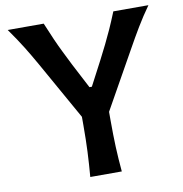

<svg xmlns="http://www.w3.org/2000/svg" viewBox="-85 -851 889 931"><g transform="rotate(-10 360.0 -385.5)"><path d="M284.7 0Q290 -63.5 292.7 -122.3Q295.4 -181.2 295.4 -253.4V-294.4L134.3 -581.1Q107.9 -627.9 80.8 -671.9Q53.7 -715.8 14.2 -771.5H191.4Q211.4 -722.7 227.1 -687.5Q242.7 -652.3 258.1 -621.3Q273.4 -590.3 292.5 -552.2L356.4 -429.7H368.2L430.7 -548.8Q451.2 -588.4 467 -620.6Q482.9 -652.8 498.8 -688Q514.6 -723.1 534.2 -771.5H707Q672.9 -723.6 644 -675.5Q615.2 -627.4 589.8 -581.5L429.2 -295.4V-253.4Q429.2 -181.2 431.6 -122.3Q434.1 -63.5 439.9 0Z"/></g></svg>

Font: Pinar-DS3-FD SemiBold
Style: Regular
Weight: 600
Designer: Amin Abedi
Version: Version 3.000